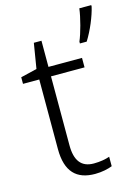

<svg xmlns="http://www.w3.org/2000/svg" viewBox="-117 -825 652 901"><g transform="rotate(-15 209.0 -375.0)"><path d="M418 -753V-760H360C355 -717 335 -643 320 -609V-600H353C382 -646 408 -709 418 -753ZM238 -39C177 -39 149 -77 149 -151V-486H312V-532H149V-659H112L92 -537L13 -518V-486H92V-148C92 -37 142 10 231 10C264 10 295 3 315 -5V-51C296 -44 268 -39 238 -39Z"/></g></svg>

Font: Noto Sans Gurmukhi Light
Style: Regular
Weight: 300
Designer: Jelle Bosma - Monotype Design Team
Foundry: Monotype Imaging Inc.
Version: Version 2.004